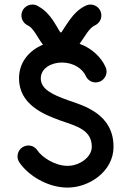

<svg xmlns="http://www.w3.org/2000/svg" viewBox="-20 -830 583 862"><path d="M66.9 -101.1C103 -46.9 188.5 12.2 283.7 12.2C380.4 12.2 489.7 -60.5 489.7 -170.9C489.7 -318.8 355.5 -356 284.2 -380.4C213.4 -405.8 163.1 -430.2 163.1 -478C163.1 -522.9 209.5 -549.3 257.8 -549.3C311 -549.3 351.1 -520.5 365.2 -488.8C373 -471.7 389.6 -460 409.7 -460C436.5 -460 458.5 -481.9 458.5 -508.8C458.5 -516.1 457 -522.5 454.1 -528.8C434.1 -573.2 392.6 -613.3 337.4 -633.3C348.1 -647.9 358.4 -665 370.6 -682.1C382.3 -698.7 393.1 -710 405.8 -715.8C422.9 -723.6 435.1 -740.7 435.1 -760.7C435.1 -787.6 413.1 -809.6 386.2 -809.6C379.4 -809.6 372.6 -808.1 366.2 -805.2C334.5 -791 311 -766.1 291.5 -738.8C263.2 -699.2 257.8 -684.1 253.4 -684.1C248.5 -684.1 243.2 -699.7 217.8 -738.8C200.7 -763.7 180.2 -786.1 153.3 -800.8C145 -806.6 135.7 -809.6 125.5 -809.6C98.1 -809.6 76.2 -787.6 76.2 -760.7C76.2 -740.7 87.9 -723.6 105 -715.8C116.7 -710.4 125.5 -700.2 136.7 -684.1C149.4 -664.6 160.2 -646 172.9 -629.4C113.3 -604.5 65.4 -553.2 65.4 -478C65.4 -362.8 172.4 -316.9 252 -288.6C325.7 -263.2 392.1 -246.1 392.1 -170.9C392.1 -124 336.4 -85.4 283.7 -85.4C226.6 -85.4 168.5 -124 147.9 -154.8C139.2 -168 124.5 -176.8 107.4 -176.8C80.6 -176.8 58.6 -154.8 58.6 -127.9C58.6 -117.7 62 -108.4 66.9 -101.1Z"/></svg>

Font: Velvelyne Book
Style: Bold
Weight: 700
Designer: Manon Van der Borght et Mariel Nils
Foundry: Velvetyne
Version: Version 1.070;Glyphs 3.3.1 (3343)